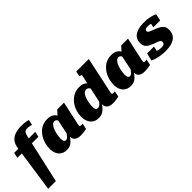

<svg xmlns="http://www.w3.org/2000/svg" viewBox="86 -1779 3027 3027"><g transform="rotate(-45 1599.5 -265.0)"><path d="M53 -543H523L504 -453H35ZM478 -673Q450 -673 432.5 -664.5Q415 -656 405.5 -638.5Q396 -621 389 -592L203 236H32L148 -556Q159 -635 197 -681Q235 -727 296 -746.5Q357 -766 436 -766Q475 -766 504 -762.5Q533 -759 553 -754.5Q573 -750 585 -745L564 -656Q556 -658 532 -665.5Q508 -673 478 -673Z M985 -317 926 -338Q920 -370 912 -395Q904 -420 890.5 -434.5Q877 -449 853 -449Q828 -449 808.5 -430Q789 -411 774 -380.5Q759 -350 749 -314Q739 -278 734.5 -244Q730 -210 730 -184Q730 -156 735 -139Q740 -122 750 -114.5Q760 -107 774 -107Q792 -107 809 -121Q826 -135 847 -164Q868 -193 896 -237L914 -198Q876 -129 842 -82.5Q808 -36 769.5 -11.5Q731 13 678 13Q621 13 579.5 -11.5Q538 -36 516 -82.5Q494 -129 494 -194Q494 -248 507.5 -300Q521 -352 546.5 -397.5Q572 -443 609 -478.5Q646 -514 694 -533.5Q742 -553 800 -553Q868 -553 909 -523.5Q950 -494 968 -441.5Q986 -389 985 -317ZM1169 -548 1101 -234Q1095 -204 1090 -183.5Q1085 -163 1082.5 -149.5Q1080 -136 1080 -128Q1080 -115 1087.5 -109.5Q1095 -104 1107 -104Q1119 -104 1128 -105.5Q1137 -107 1143 -107L1122 -9Q1105 -6 1083.5 -2.5Q1062 1 1038 3.5Q1014 6 987 6Q946 6 916 -7Q886 -20 870.5 -45Q855 -70 855 -108Q855 -114 855 -120Q855 -126 855 -136L845 -124L908 -428L921 -440L1017 -548Z M1387 13Q1332 13 1290.5 -12Q1249 -37 1226 -84.5Q1203 -132 1203 -199Q1203 -253 1216.5 -304Q1230 -355 1256.5 -400Q1283 -445 1320.5 -479.5Q1358 -514 1405.5 -533.5Q1453 -553 1510 -553Q1575 -553 1615.5 -527.5Q1656 -502 1676 -458Q1696 -414 1698 -358L1645 -348Q1639 -377 1628.5 -399.5Q1618 -422 1601.5 -435.5Q1585 -449 1560 -449Q1535 -449 1515.5 -430.5Q1496 -412 1481.5 -382Q1467 -352 1457.5 -316.5Q1448 -281 1443.5 -245.5Q1439 -210 1439 -182Q1439 -156 1444.5 -139.5Q1450 -123 1461.5 -116Q1473 -109 1489 -109Q1504 -109 1518 -116.5Q1532 -124 1547.5 -139Q1563 -154 1581.5 -177.5Q1600 -201 1624 -234L1632 -201Q1593 -133 1558.5 -85.5Q1524 -38 1483.5 -12.5Q1443 13 1387 13ZM1706 6Q1644 6 1609 -22.5Q1574 -51 1574 -108Q1574 -112 1574 -116Q1574 -120 1574 -125Q1574 -130 1574 -137L1563 -124L1675 -646Q1677 -652 1673 -656.5Q1669 -661 1661.5 -664Q1654 -667 1642 -670L1634 -672L1652 -758H1932L1820 -234Q1813 -204 1808.5 -183.5Q1804 -163 1801.5 -149.5Q1799 -136 1799 -128Q1799 -115 1806 -109.5Q1813 -104 1827 -104Q1837 -104 1846.5 -105.5Q1856 -107 1862 -107L1842 -9Q1825 -6 1803.5 -2.5Q1782 1 1757.5 3.5Q1733 6 1706 6Z M2412 -317 2353 -338Q2347 -370 2339 -395Q2331 -420 2317.5 -434.5Q2304 -449 2280 -449Q2255 -449 2235.5 -430Q2216 -411 2201 -380.5Q2186 -350 2176 -314Q2166 -278 2161.5 -244Q2157 -210 2157 -184Q2157 -156 2162 -139Q2167 -122 2177 -114.5Q2187 -107 2201 -107Q2219 -107 2236 -121Q2253 -135 2274 -164Q2295 -193 2323 -237L2341 -198Q2303 -129 2269 -82.5Q2235 -36 2196.5 -11.5Q2158 13 2105 13Q2048 13 2006.5 -11.5Q1965 -36 1943 -82.5Q1921 -129 1921 -194Q1921 -248 1934.5 -300Q1948 -352 1973.5 -397.5Q1999 -443 2036 -478.5Q2073 -514 2121 -533.5Q2169 -553 2227 -553Q2295 -553 2336 -523.5Q2377 -494 2395 -441.5Q2413 -389 2412 -317ZM2596 -548 2528 -234Q2522 -204 2517 -183.5Q2512 -163 2509.5 -149.5Q2507 -136 2507 -128Q2507 -115 2514.5 -109.5Q2522 -104 2534 -104Q2546 -104 2555 -105.5Q2564 -107 2570 -107L2549 -9Q2532 -6 2510.5 -2.5Q2489 1 2465 3.5Q2441 6 2414 6Q2373 6 2343 -7Q2313 -20 2297.5 -45Q2282 -70 2282 -108Q2282 -114 2282 -120Q2282 -126 2282 -136L2272 -124L2335 -428L2348 -440L2444 -548Z M2875 11Q2812 11 2760 2Q2708 -7 2670.5 -20Q2633 -33 2614 -44L2643 -170H2798L2768 -46Q2748 -53 2738.5 -66.5Q2729 -80 2729 -94.5Q2729 -109 2737 -116Q2748 -109 2766.5 -99Q2785 -89 2811.5 -82Q2838 -75 2872 -75Q2897 -75 2913.5 -81Q2930 -87 2937.5 -99.5Q2945 -112 2945 -130Q2945 -145 2935.5 -155Q2926 -165 2909.5 -173Q2893 -181 2873 -188Q2853 -195 2833 -202Q2796 -216 2761 -233.5Q2726 -251 2703.5 -281.5Q2681 -312 2681 -365Q2681 -428 2712.5 -469Q2744 -510 2806 -531Q2868 -552 2959 -552Q3014 -552 3059.5 -544Q3105 -536 3136.5 -525Q3168 -514 3181 -504L3157 -392H3005L3026 -490Q3042 -492 3051.5 -480.5Q3061 -469 3063 -456Q3065 -443 3056 -437Q3047 -443 3033 -450Q3019 -457 2999.5 -462Q2980 -467 2952 -467Q2920 -467 2903 -456.5Q2886 -446 2886 -423Q2886 -407 2901 -397Q2916 -387 2940.5 -378Q2965 -369 2993 -357Q3033 -342 3069.5 -323Q3106 -304 3130 -273.5Q3154 -243 3154 -193Q3154 -123 3123 -78Q3092 -33 3030 -11Q2968 11 2875 11Z"/></g></svg>

Font: Roboto Serif 20pt Black
Style: Italic
Weight: 900
Italic angle: -10°
Version: Version 1.008